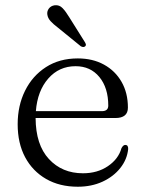

<svg xmlns="http://www.w3.org/2000/svg" viewBox="-20 -697 551 728"><path d="M465 -289Q465 -249.5 417.5 -249.5H115Q115.5 -148 165.5 -94Q215.5 -40 294.5 -40Q349.5 -40 389.2 -67Q429 -94 440.5 -135Q447 -147.5 455 -147.5Q466.5 -147.5 466 -132Q462 -92.5 436.2 -60Q410.5 -27.5 368.8 -8.2Q327 11 275 11Q206 11 154.8 -18.5Q103.5 -48 75.2 -101Q47 -154 47 -226Q47 -296.5 75 -353Q103 -409.5 154.2 -442.5Q205.5 -475.5 275 -475.5Q331.5 -475.5 374.2 -452Q417 -428.5 441 -386.5Q465 -344.5 465 -289ZM266.5 -446Q204 -446 163 -399.2Q122 -352.5 116 -275.5H366Q390.5 -275.5 390.5 -296.5Q390.5 -364 356.8 -405Q323 -446 266.5 -446ZM243 -631 302 -537Q304.5 -533 305.5 -528.8Q306.5 -524.5 303 -521.5Q297 -516 286.5 -521.5L198 -593.5Q182 -605.5 171.8 -616.8Q161.5 -628 159.5 -641.5Q157.5 -654 165.2 -664.5Q173 -675 187.5 -677Q205 -679 217.2 -666.2Q229.5 -653.5 243 -631Z"/></svg>

Font: Fraunces 9pt Light
Style: Regular
Weight: 300
Version: Version 1.000;[0bf87f6ff]